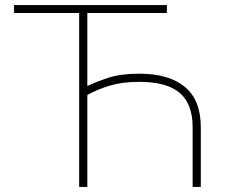

<svg xmlns="http://www.w3.org/2000/svg" viewBox="-20 -733 882 753"><path d="M290.5 0V-682H35V-713H634.5V-682H322.5V-395.5Q353.5 -411 403.2 -427.5Q453 -444 526 -444Q642.5 -444 705 -392.2Q767.5 -340.5 767.5 -234.5V0H735.5V-234.5Q735.5 -325 685 -368.5Q634.5 -412 526 -412Q459.5 -412 410.8 -397.2Q362 -382.5 322.5 -360.5V0Z"/></svg>

Font: Heraclito Thin
Style: Regular
Weight: 100
Designer: Kostas Bartsokas (font) & Cristiano Sobral (main changes)
Foundry: Kostas Bartsokas (font) & Cristiano Sobral (main changes)
Version: Version 1.00;July 8, 2020;FontCreator 13.0.0.2655 64-bit